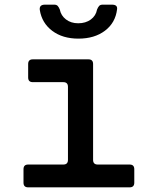

<svg xmlns="http://www.w3.org/2000/svg" viewBox="-20 -805 640 825"><path d="M101 0Q81 0 81 -20V-78Q81 -98 101 -98H252Q272 -98 272 -118V-432Q272 -452 252 -452H121Q101 -452 101 -472V-530Q101 -550 121 -550H360Q380 -550 380 -530V-118Q380 -98 400 -98H537Q557 -98 557 -78V-20Q557 0 537 0ZM317 -639Q249 -639 204.5 -672.5Q160 -706 151 -762Q148 -785 173 -785H213Q223 -785 228 -779.5Q233 -774 237 -764Q242 -738 263.5 -721.5Q285 -705 316 -705Q348 -705 370 -721Q392 -737 397 -764Q401 -774 406 -779.5Q411 -785 421 -785H461Q486 -785 483 -765Q476 -707 431 -673Q386 -639 317 -639Z"/></svg>

Font: Pitagon Sans Mono SemiBold
Style: Regular
Weight: 600
Monospace: yes
Designer: Travis Tran
Foundry: Pitagon
Version: Version 1.001; ttfautohint (v1.8.4.7-5d5b);gftools[0.9.26]